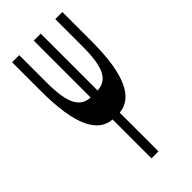

<svg xmlns="http://www.w3.org/2000/svg" viewBox="-235 -802 859 859"><g transform="rotate(-45 195.0 -372.5)"><path d="M173 -745V-385C113 -389 81 -432 81 -572V-745H36V-562C36 -346 86 -253 173 -246V0H217V-245C303 -253 354 -345 354 -562V-745H309V-572C309 -432 278 -389 217 -385V-745Z"/></g></svg>

Font: 寒蝉无机体 CompactMedium
Style: Regular
Weight: 500
Width: 3
Designer: ChillTanhei {Warren2060}; 
Source Han Sans {Ryoko NISHIZUKA 西塚涼子 (kana, bopomofo & ideographs); Paul D. Hunt (Latin, Gre
Foundry: ChillType&Adobe
Version: Version 1.000;Glyphs 3.1.1 (3135)